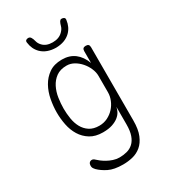

<svg xmlns="http://www.w3.org/2000/svg" viewBox="-236 -896 1072 1216"><g transform="rotate(-30 300.0 -287.5)"><path d="M440 -128Q438 -113 429 -95.5Q420 -78 402 -63.5Q384 -49 356 -39.5Q328 -30 287 -30Q232 -30 195 -53Q158 -76 135.5 -112.5Q113 -149 104 -194.5Q95 -240 95 -285Q95 -330 104 -378.5Q113 -427 135.5 -467.5Q158 -508 195.5 -534Q233 -560 290 -560Q345 -560 382.5 -531.5Q420 -503 440 -449V-535Q440 -548 446 -554Q452 -560 465 -560Q478 -560 484 -554Q490 -548 490 -535V0Q490 65 473 106Q456 147 428.5 170Q401 193 366.5 201.5Q332 210 296 210Q230 210 191 190.5Q152 171 128 147Q119 137 115.5 130.5Q112 124 112 114Q112 108 113.5 102.5Q115 97 118.5 93Q122 89 126.5 87Q131 85 137 85Q142 85 147 87Q152 89 160 97Q166 103 179.5 113.5Q193 124 211.5 134.5Q230 145 252.5 152.5Q275 160 298 160Q327 160 353 153Q379 146 398.5 128Q418 110 429 79Q440 48 440 0ZM288 -78Q321 -78 349 -92Q377 -106 397 -128Q417 -150 428.5 -178Q440 -206 440 -234V-355Q440 -381 428 -409Q416 -437 396 -460Q376 -483 350.5 -497.5Q325 -512 297 -512Q250 -512 220.5 -490.5Q191 -469 174 -435.5Q157 -402 151 -362Q145 -322 145 -285Q145 -248 151 -211Q157 -174 173 -144.5Q189 -115 217 -96.5Q245 -78 288 -78ZM153 -763Q151 -774 157 -779.5Q163 -785 174 -785Q181 -785 185.5 -782Q190 -779 193 -774Q200 -763 204.5 -744.5Q209 -726 223 -711Q248 -683 296 -683Q343 -683 370 -711Q387 -728 391.5 -745.5Q396 -763 402 -774Q405 -779 408.5 -782Q412 -785 419 -785Q430 -785 436.5 -779.5Q443 -774 441 -763Q435 -714 403 -682Q364 -644 297 -643Q230 -644 191 -682Q159 -714 153 -763Z"/></g></svg>

Font: Maple Mono NL Thin
Style: Regular
Weight: 250
Monospace: yes
Designer: subframe7536
Version: Version 7.000